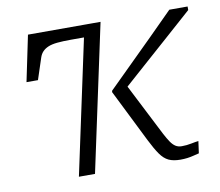

<svg xmlns="http://www.w3.org/2000/svg" viewBox="-65 -614 794 693"><g transform="rotate(-10 332.0 -267.0)"><path d="M304 -492 314 -537H79L44 -369H86L112 -448Q116 -460 124 -468.5Q132 -477 145 -482.5Q158 -488 178.5 -490Q199 -492 228 -492ZM497 -100 392 -306 378 -270Q424 -311 472.5 -354Q521 -397 569.5 -440Q618 -483 664 -524V-537H597Q556 -496 513 -453Q470 -410 427 -368Q384 -326 343 -285L342 -280L438 -87Q455 -53 469 -33Q483 -13 500 -5Q517 3 543 3Q556 3 568 1.5Q580 0 591.5 -3Q603 -6 612 -8L618 -52Q608 -51 591 -47.5Q574 -44 556 -44Q543 -44 533.5 -50Q524 -56 515.5 -68.5Q507 -81 497 -100ZM171 0H230L345 -537H286Z"/></g></svg>

Font: Roboto Serif ExtraLight
Style: Italic
Weight: 250
Italic angle: -10°
Designer: Greg Gazdowicz
Foundry: Commercial Type
Version: Version 1.008